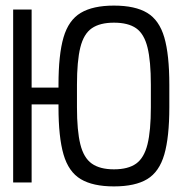

<svg xmlns="http://www.w3.org/2000/svg" viewBox="-20 -652 640 686"><path d="M387 14Q312 14 268.5 -12Q225 -38 207 -100Q189 -162 189 -269V-349Q189 -457 207 -518.5Q225 -580 268.5 -606Q312 -632 387 -632Q463 -632 506 -606Q549 -580 567 -518.5Q585 -457 585 -349V-269Q585 -162 567 -100Q549 -38 506 -12Q463 14 387 14ZM27 0V-618H93V0ZM57 -279V-339H228V-279ZM387 -47Q438 -47 466.5 -67.5Q495 -88 507 -136.5Q519 -185 519 -269V-349Q519 -434 507 -482.5Q495 -531 466.5 -551Q438 -571 387 -571Q337 -571 308 -551Q279 -531 267 -482.5Q255 -434 255 -349V-269Q255 -185 267 -136.5Q279 -88 308 -67.5Q337 -47 387 -47Z"/></svg>

Font: Victor Mono Light
Style: Regular
Weight: 300
Monospace: yes
Designer: Rune Bjørnerås
Version: Version 1.561;gftools[0.9.30]